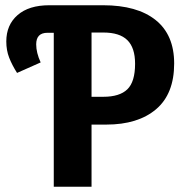

<svg xmlns="http://www.w3.org/2000/svg" viewBox="-20 -712 702 732"><path d="M644 -470Q644 -354 575 -295.5Q506 -237 385 -237H329V0H185V-587H161Q118 -587 118 -543Q118 -511 135 -474L45 -434Q26 -464 15 -492Q4 -520 4 -554Q4 -617 47 -654.5Q90 -692 168 -692H373Q503 -692 573.5 -635.5Q644 -579 644 -470ZM495 -469Q495 -530 465.5 -559Q436 -588 374 -588H329V-343H374Q436 -343 465.5 -371.5Q495 -400 495 -469Z"/></svg>

Font: Fira Sans Condensed SemiBold
Style: Regular
Weight: 600
Width: 3
Designer: bBox Type GmbH & Carrois Corporate GbR & Edenspiekermann AG
Foundry: bBox Type GmbH & Carrois Corporate GbR & Edenspiekermann AG
Version: Version 4.301